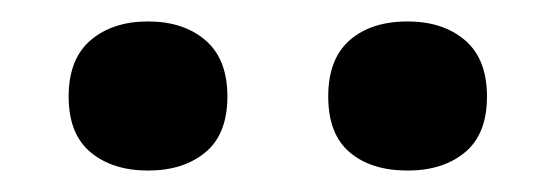

<svg xmlns="http://www.w3.org/2000/svg" viewBox="-20 -791 518 179"><path d="M192 -701Q192 -666 171.5 -649Q151 -632 118 -632Q85 -632 64.5 -649Q44 -666 44 -701Q44 -736 64.5 -753.5Q85 -771 118 -771Q151 -771 171.5 -753.5Q192 -736 192 -701ZM434 -701Q434 -666 413.5 -649Q393 -632 360 -632Q326 -632 306 -649Q286 -666 286 -701Q286 -736 306 -753.5Q326 -771 360 -771Q393 -771 413.5 -753.5Q434 -736 434 -701Z"/></svg>

Font: Roboto Serif SemiCondensed Medium
Style: Regular
Weight: 500
Width: 4
Designer: Greg Gazdowicz
Foundry: Commercial Type
Version: Version 1.007